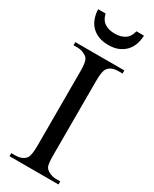

<svg xmlns="http://www.w3.org/2000/svg" viewBox="-231 -962 813 1016"><g transform="rotate(30 175.5 -454.0)"><path d="M325.6 -19V0H26.2V-19H50.3Q93.3 -19 113.8 -44.6Q126.7 -61.5 126.7 -123.1V-573.8Q126.7 -626.7 118.5 -643.1Q113.8 -656.9 97.4 -665.1Q75.9 -677.9 50.3 -677.9H26.2V-696.9H325.6V-677.9H300Q256.9 -677.9 237.9 -652.3Q224.1 -635.9 224.1 -573.8V-123.1Q224.1 -70.3 231.3 -53.3Q236.9 -41 252.8 -31.3Q274.9 -19 300 -19ZM183.6 -770.8Q148.2 -770.8 122.1 -781.8Q95.9 -792.8 78.7 -811.5Q61.5 -830.3 53.1 -855.1Q44.6 -880 43.6 -908.2H89.2Q97.4 -871.8 122.1 -855.9Q146.7 -840 183.6 -840Q220 -840 244.6 -855.9Q269.2 -871.8 277.4 -908.2H323.6Q322.6 -880 314.1 -855.1Q305.6 -830.3 288.2 -811.5Q270.8 -792.8 245.1 -781.8Q219.5 -770.8 183.6 -770.8Z"/></g></svg>

Font: MM Jasmine
Style: Regular
Weight: 400
Designer: Khon Soe Zaw Thu
Version: Version 1.00 July 11, 2016, initial release